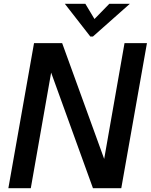

<svg xmlns="http://www.w3.org/2000/svg" viewBox="-20 -990 793 1010"><path d="M142 0H24L159 -763H307L528 -154L635 -763H753L618 0H469L249 -608ZM469 -798H455L321 -970H429L477 -890L555 -970H663Z"/></svg>

Font: Open Sauce One Medium Italic
Style: Regular
Weight: 500
Italic angle: -10°
Designer: Alfredo Marco Pradil
Foundry: Creative Sauce Fz LLC
Version: Version 1.477